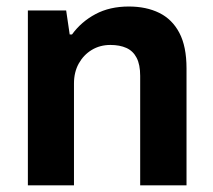

<svg xmlns="http://www.w3.org/2000/svg" viewBox="-20 -558 642 578"><path d="M63.9 0V-526.4H179.2L189.8 -454.3H196.8Q224.7 -492.7 267.5 -515.5Q310.3 -538.4 367.7 -538.4Q420.5 -538.4 459.4 -519.2Q498.4 -500 519.9 -459.2Q541.5 -418.3 541.5 -352.2V0H402V-329.7Q402 -363.5 391.3 -384Q380.7 -404.5 360.6 -413.6Q340.5 -422.7 312.3 -422.7Q281 -422.7 256.2 -407.7Q231.5 -392.7 217.1 -366.8Q202.7 -340.8 202.7 -306.9V0Z"/></svg>

Font: Archivo Variable SemiBold
Style: Regular
Weight: 600
Designer: Hector Gatti
Foundry: Omnibus-Type
Version: Version 2.001